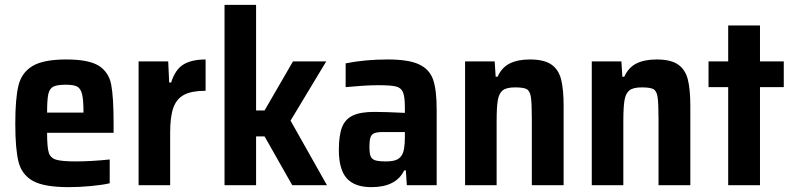

<svg xmlns="http://www.w3.org/2000/svg" viewBox="-20 -763 3268 791"><path d="M448 -216H174Q174 -158 180.5 -135.5Q187 -113 210 -105.5Q233 -98 293 -98Q355 -98 432 -106V-8Q402 -1 354.5 3.5Q307 8 263 8Q162 8 116 -17.5Q70 -43 56.5 -95.5Q43 -148 43 -254Q43 -357 56 -410.5Q69 -464 114 -491Q159 -518 253 -518Q346 -518 387 -492Q428 -466 438 -415Q448 -364 448 -254ZM174 -299H324Q324 -352 318 -375.5Q312 -399 297.5 -406.5Q283 -414 251 -414Q215 -414 199.5 -406Q184 -398 179 -375Q174 -352 174 -299Z M551 -510H673L677 -423H685Q702 -477 736 -497.5Q770 -518 827 -518V-389Q771 -389 739.5 -373Q708 -357 694.5 -320Q681 -283 681 -217V0H551Z M905 0V-743H1035V-308H1070L1187 -510H1324L1177 -266L1327 0H1184L1070 -201H1035V0Z M1376 -145Q1376 -205 1389 -238.5Q1402 -272 1433.5 -287Q1465 -302 1522 -302Q1566 -302 1648 -298V-320Q1648 -365 1640 -383.5Q1632 -402 1610.5 -407Q1589 -412 1536 -412Q1509 -412 1471 -409.5Q1433 -407 1404 -404V-502Q1484 -518 1577 -518Q1664 -518 1707 -497.5Q1750 -477 1764.5 -434.5Q1779 -392 1779 -312V0H1656L1652 -61H1645Q1612 8 1510 8Q1441 8 1408.5 -28.5Q1376 -65 1376 -145ZM1635 -123Q1648 -142 1648 -198V-219H1559Q1534 -219 1522.5 -214.5Q1511 -210 1506.5 -197.5Q1502 -185 1502 -157Q1502 -131 1507 -119Q1512 -107 1526 -102.5Q1540 -98 1570 -98Q1595 -98 1610.5 -103.5Q1626 -109 1635 -123Z M1896 -510H2018L2022 -447H2030Q2047 -485 2080 -501.5Q2113 -518 2163 -518Q2221 -518 2251 -497.5Q2281 -477 2291.5 -436.5Q2302 -396 2302 -326V0H2171V-274Q2171 -339 2167 -364Q2163 -389 2149.5 -396Q2136 -403 2102 -403Q2067 -403 2051.5 -391Q2036 -379 2031 -351Q2026 -323 2026 -264V0H1896Z M2418 -510H2540L2544 -447H2552Q2569 -485 2602 -501.5Q2635 -518 2685 -518Q2743 -518 2773 -497.5Q2803 -477 2813.5 -436.5Q2824 -396 2824 -326V0H2693V-274Q2693 -339 2689 -364Q2685 -389 2671.5 -396Q2658 -403 2624 -403Q2589 -403 2573.5 -391Q2558 -379 2553 -351Q2548 -323 2548 -264V0H2418Z M2980 0V-404H2899V-510H2980V-658H3111V-510H3209V-404H3111V0Z"/></svg>

Font: Saira Semi Condensed SemiBold
Style: Regular
Weight: 600
Width: 4
Designer: Hector Gatti with collaboration of the Omnibus-Type team
Foundry: Omnibus-Type
Version: Version 1.001; ttfautohint (v1.8)